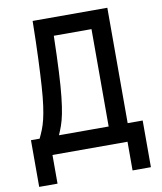

<svg xmlns="http://www.w3.org/2000/svg" viewBox="-102 -881 954 1134"><g transform="rotate(-10 375.0 -314.0)"><path d="M40 172V-108H92Q104 -133 114 -158Q124 -183 132 -216Q140 -249 146.5 -296Q153 -343 157.5 -410.5Q162 -478 166 -574Q170 -670 172 -800H620V-108H710V172H600V0H150V172ZM208 -108H506V-692H280Q277 -565 272.5 -476.5Q268 -388 261.5 -328Q255 -268 247 -228.5Q239 -189 229 -161Q219 -133 208 -108Z"/></g></svg>

Font: Martian Mono SemiExpanded
Style: Regular
Weight: 400
Width: 6
Monospace: yes
Designer: Roman Shamin
Foundry: Evil Martians
Version: Version 1.000